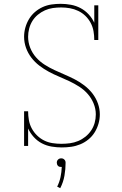

<svg xmlns="http://www.w3.org/2000/svg" viewBox="-20 -763 640 1004"><path d="M303 8Q277 8 250 3.5Q223 -1 199 -13.5Q175 -26 156.5 -46.5Q138 -67 127 -91V0H106V-181H127Q127 -158 131 -135Q135 -112 146 -91.5Q157 -71 174 -54.5Q191 -38 211.5 -28Q232 -18 255 -14.5Q278 -11 301 -11Q324 -11 346 -14Q368 -17 388.5 -25.5Q409 -34 426.5 -48Q444 -62 456.5 -80.5Q469 -99 475 -120.5Q481 -142 481 -165Q481 -194 469.5 -222Q458 -250 438.5 -272Q419 -294 394 -310Q369 -326 342.5 -338.5Q316 -351 288.5 -362.5Q261 -374 235 -388Q209 -402 185.5 -420Q162 -438 144 -461.5Q126 -485 116 -513Q106 -541 106 -571Q106 -595 112.5 -618.5Q119 -642 131.5 -663Q144 -684 162.5 -700Q181 -716 203 -726Q225 -736 249 -739.5Q273 -743 298 -743Q324 -743 351 -738Q378 -733 401.5 -720.5Q425 -708 443.5 -688Q462 -668 473 -644V-735H494V-554H473Q473 -577 469 -600Q465 -623 454 -643.5Q443 -664 426.5 -680Q410 -696 389 -706Q368 -716 345.5 -720Q323 -724 300 -724Q278 -724 256.5 -721Q235 -718 215 -709Q195 -700 178 -686Q161 -672 149.5 -653.5Q138 -635 132.5 -613.5Q127 -592 127 -571Q127 -541 138 -513Q149 -485 168.5 -463Q188 -441 213 -425Q238 -409 265 -396.5Q292 -384 319 -372.5Q346 -361 372 -347.5Q398 -334 422 -315.5Q446 -297 464 -273.5Q482 -250 492 -222Q502 -194 502 -165Q502 -140 495 -116Q488 -92 475 -71Q462 -50 442.5 -34Q423 -18 400 -8.5Q377 1 352.5 4.5Q328 8 303 8ZM295 221 279 213Q291 189 296.5 163Q302 137 303 110Q303 110 302 110Q301 110 300 110Q295 110 291 109Q287 108 283.5 104.5Q280 101 278.5 96.5Q277 92 277 88Q277 83 278.5 79Q280 75 283.5 71.5Q287 68 291 66.5Q295 65 300 65Q305 65 309 66.5Q313 68 316.5 71.5Q320 75 321.5 79Q323 83 323 88Q323 122 317 156Q311 190 295 221Z"/></svg>

Font: Iosevka Slab Thin Extended
Style: Regular
Weight: 100
Width: 7
Monospace: yes
Designer: Belleve Invis
Foundry: Belleve Invis
Version: Version 11.1.1; ttfautohint (v1.8.3)